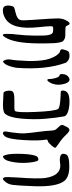

<svg xmlns="http://www.w3.org/2000/svg" viewBox="419 -1192 530 1409"><g transform="rotate(90 684.5 -488.0)"><path d="M229 -270Q229 -314 234 -349Q241 -403 242 -480.5Q243 -558 237 -581Q232 -601 224 -607Q216 -613 195 -613Q179 -613 176 -610Q173 -607 173 -592Q173 -570 180 -505Q201 -312 117 -262Q87 -244 59 -243.5Q31 -243 25 -260Q19 -275 22.5 -298Q26 -321 36 -326Q44 -330 70 -336Q122 -347 128 -374Q132 -388 126 -467Q115 -616 115.5 -647.5Q116 -679 127 -702Q148 -746 162 -728Q165 -724 167 -718Q171 -707 177.5 -704.5Q184 -702 212 -702Q235 -702 246.5 -701.5Q258 -701 269.5 -694.5Q281 -688 285 -681.5Q289 -675 293 -654Q297 -633 297.5 -612.5Q298 -592 299 -550Q302 -354 264 -278Q239 -227 231 -251Q229 -257 229 -270Z M425 -251Q417 -265 416.5 -280Q416 -295 419.5 -314Q423 -333 423 -341Q423 -345 425 -374Q427 -403 428 -428Q429 -453 427 -491Q425 -529 419 -558.5Q413 -588 399 -616.5Q385 -645 364 -661Q346 -664 343 -672.5Q340 -681 349 -706Q354 -721 359.5 -725.5Q365 -730 378 -732Q416 -737 440 -708Q495 -561 478 -342Q466 -276 445 -254Q436 -245 433.5 -244.5Q431 -244 425 -251Z M563 -572Q560 -575 560 -592Q560 -609 552 -634Q544 -659 534 -659Q524 -659 524 -678Q524 -714 551 -729Q579 -744 594 -701Q611 -651 593 -602Q588 -591 582 -582Q569 -564 563 -572Z M660 -249Q652 -253 648 -270Q644 -287 647 -304Q649 -318 666.5 -323.5Q684 -329 723 -328Q786 -326 794 -332Q808 -342 802 -483Q796 -624 780 -649Q771 -663 688 -667Q682 -667 672.5 -667.5Q663 -668 660.5 -668Q658 -668 652.5 -669Q647 -670 647.5 -672.5Q648 -675 645.5 -679.5Q643 -684 646 -691Q651 -730 715 -732Q754 -734 790.5 -724.5Q827 -715 834 -696Q845 -638 852 -555Q859 -472 851 -380.5Q843 -289 813 -257Q791 -241 726 -245Q715 -246 698 -246.5Q681 -247 672 -247.5Q663 -248 660 -249Z M946 -253Q943 -261 952 -307Q961 -370 959 -404Q957 -438 948.5 -501Q940 -564 939 -597Q938 -617 934 -626Q930 -635 916 -649Q898 -666 897.5 -676.5Q897 -687 912 -713Q923 -733 935 -732Q947 -731 971 -706Q997 -678 1032 -655Q1065 -633 1065 -628Q1065 -619 1045.5 -597.5Q1026 -576 1017 -574Q1004 -573 1005 -560Q1015 -509 1008.5 -398Q1002 -287 982 -260Q972 -247 961 -244.5Q950 -242 946 -253Z M1204 -731Q1278 -731 1308 -695Q1353 -638 1347 -473Q1342 -346 1337 -314Q1332 -282 1315 -262Q1302 -246 1295.5 -244Q1289 -242 1283 -252Q1277 -262 1283 -349Q1294 -497 1287 -553Q1270 -668 1192 -665Q1118 -653 1109 -682Q1109 -707 1121.5 -717Q1134 -727 1173 -730Q1184 -731 1204 -731ZM1149 -504Q1154 -504 1159 -501Q1171 -480 1175 -420Q1179 -360 1167 -303.5Q1155 -247 1127 -244Q1108 -270 1109 -355.5Q1110 -441 1123 -482Q1131 -504 1149 -504Z"/></g></svg>

Font: Amit
Style: Regular
Weight: 400
Version: Version 1.1